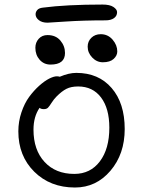

<svg xmlns="http://www.w3.org/2000/svg" viewBox="-20 -816 632 848"><path d="M189.9 -715.8Q165.5 -715.8 151.4 -727.1Q137.2 -738.3 137.2 -752.9Q137.2 -763.2 144.5 -771.7Q151.9 -780.3 168.9 -782.2Q272.9 -795.9 433.1 -795.9Q464.8 -795.9 481 -785.2Q497.1 -774.4 497.1 -762.2Q497.1 -745.6 483.4 -735.8Q469.7 -726.1 445.8 -726.1Q349.1 -726.1 270.8 -720.9Q192.4 -715.8 189.9 -715.8ZM434.1 -541Q407.2 -541 387.2 -562Q367.2 -583 367.2 -609.9Q367.2 -633.3 383.5 -649.2Q399.9 -665 424.8 -665Q456.5 -665 477.3 -640.9Q498 -616.7 498 -588.9Q498 -570.3 481.9 -555.7Q465.8 -541 434.1 -541ZM203.1 -530.8Q173.8 -530.8 155 -552.2Q136.2 -573.7 136.2 -605Q136.2 -628.4 151.1 -644.8Q166 -661.1 189.9 -661.1Q226.1 -661.1 246.6 -637Q267.1 -612.8 267.1 -582Q267.1 -530.8 203.1 -530.8ZM311 12.2Q201.7 12.2 131.3 -57.6Q61 -127.4 61 -235.8Q61 -279.3 74.7 -319.8Q88.4 -360.4 108.9 -388.2Q129.4 -416 153.1 -437.3Q176.8 -458.5 197.3 -468.8Q217.8 -479 231 -479Q238.3 -479 244.1 -477.1Q284.2 -494.1 316.9 -494.1Q415.5 -494.1 473.1 -427.2Q530.8 -360.4 530.8 -246.1Q530.8 -135.7 467.8 -61.8Q404.8 12.2 311 12.2ZM127.9 -243.2Q127.9 -153.8 176.8 -100.8Q225.6 -47.9 308.1 -47.9Q379.4 -47.9 421.1 -103.3Q462.9 -158.7 462.9 -252Q462.9 -336.9 426.3 -385.5Q389.6 -434.1 325.2 -434.1Q293.9 -434.1 273.4 -423.6Q252.9 -413.1 230 -390.1Q217.8 -377.9 208 -362.3Q198.2 -346.7 191.9 -340.3Q185.5 -334 173.8 -334Q160.6 -334 154.8 -339.8Q127.9 -300.8 127.9 -243.2Z"/></svg>

Font: Shantell Sans Normal
Style: Regular
Weight: 300
Designer: Stephen Nixon, Anya Danilova, Shantell Martin
Foundry: Arrow Type
Version: Version 1.006;[559af2be0]